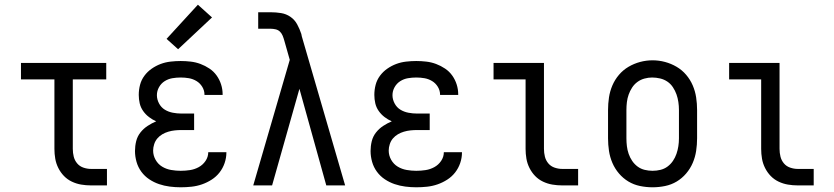

<svg xmlns="http://www.w3.org/2000/svg" viewBox="-20 -787 3540 815"><path d="M366 0Q345 0 324.5 -3.5Q304 -7 285 -16Q266 -25 251.5 -40Q237 -55 227.5 -74Q218 -93 214.5 -113.5Q211 -134 211 -155V-450H69V-520H431V-450H289V-155Q289 -138 293 -122Q297 -106 307.5 -93.5Q318 -81 334 -75.5Q350 -70 366 -70H434V0Z M747 8Q724 8 700.5 5Q677 2 655 -5.5Q633 -13 613.5 -26Q594 -39 580 -58Q566 -77 559.5 -100Q553 -123 553 -146Q553 -167 558 -187.5Q563 -208 576 -224.5Q589 -241 606.5 -252.5Q624 -264 643 -272Q627 -279 612.5 -290Q598 -301 587.5 -316Q577 -331 573 -348.5Q569 -366 569 -384Q569 -406 574.5 -427Q580 -448 593 -465.5Q606 -483 624 -495.5Q642 -508 662 -515.5Q682 -523 704 -525.5Q726 -528 747 -528Q768 -528 789.5 -525.5Q811 -523 831 -515.5Q851 -508 869 -496Q887 -484 899.5 -466.5Q912 -449 918.5 -428.5Q925 -408 925 -387Q925 -386 925 -385Q925 -384 925 -384H848Q848 -384 848 -384.5Q848 -385 848 -385Q848 -403 838.5 -418.5Q829 -434 814 -443Q799 -452 782 -455Q765 -458 747 -458Q729 -458 711.5 -455Q694 -452 679 -442.5Q664 -433 655 -417Q646 -401 646 -383Q646 -365 655 -348Q664 -331 679.5 -321.5Q695 -312 713.5 -308.5Q732 -305 750 -305H804V-235H750Q736 -235 722 -233.5Q708 -232 694.5 -228Q681 -224 669 -217Q657 -210 648 -199.5Q639 -189 634.5 -175Q630 -161 630 -148Q630 -127 640.5 -108.5Q651 -90 668.5 -79.5Q686 -69 706.5 -65.5Q727 -62 747 -62Q767 -62 786.5 -65Q806 -68 823.5 -77.5Q841 -87 852.5 -104Q864 -121 864 -141Q864 -141 864 -141Q864 -141 864 -141H941Q941 -141 941 -140.5Q941 -140 941 -140Q941 -117 933.5 -95Q926 -73 912 -55Q898 -37 878.5 -24.5Q859 -12 837.5 -4.5Q816 3 793 5.5Q770 8 747 8ZM736 -578 687 -622 820 -767 880 -713Z M1055 0 1210 -533 1187 -614Q1184 -625 1180 -635Q1176 -645 1168.5 -652.5Q1161 -660 1150 -662.5Q1139 -665 1129 -665H1076V-735H1129Q1151 -735 1173 -731.5Q1195 -728 1213 -715.5Q1231 -703 1241.5 -683.5Q1252 -664 1259 -643Q1259 -640 1260 -638Q1261 -636 1261 -633L1445 0H1365L1251 -410L1135 0Z M1747 8Q1724 8 1700.5 5Q1677 2 1655 -5.5Q1633 -13 1613.5 -26Q1594 -39 1580 -58Q1566 -77 1559.5 -100Q1553 -123 1553 -146Q1553 -167 1558 -187.5Q1563 -208 1576 -224.5Q1589 -241 1606.5 -252.5Q1624 -264 1643 -272Q1627 -279 1612.5 -290Q1598 -301 1587.5 -316Q1577 -331 1573 -348.5Q1569 -366 1569 -384Q1569 -406 1574.5 -427Q1580 -448 1593 -465.5Q1606 -483 1624 -495.5Q1642 -508 1662 -515.5Q1682 -523 1704 -525.5Q1726 -528 1747 -528Q1768 -528 1789.5 -525.5Q1811 -523 1831 -515.5Q1851 -508 1869 -496Q1887 -484 1899.5 -466.5Q1912 -449 1918.5 -428.5Q1925 -408 1925 -387Q1925 -386 1925 -385Q1925 -384 1925 -384H1848Q1848 -384 1848 -384.5Q1848 -385 1848 -385Q1848 -403 1838.5 -418.5Q1829 -434 1814 -443Q1799 -452 1782 -455Q1765 -458 1747 -458Q1729 -458 1711.5 -455Q1694 -452 1679 -442.5Q1664 -433 1655 -417Q1646 -401 1646 -383Q1646 -365 1655 -348Q1664 -331 1679.5 -321.5Q1695 -312 1713.5 -308.5Q1732 -305 1750 -305H1804V-235H1750Q1736 -235 1722 -233.5Q1708 -232 1694.5 -228Q1681 -224 1669 -217Q1657 -210 1648 -199.5Q1639 -189 1634.5 -175Q1630 -161 1630 -148Q1630 -127 1640.5 -108.5Q1651 -90 1668.5 -79.5Q1686 -69 1706.5 -65.5Q1727 -62 1747 -62Q1767 -62 1786.5 -65Q1806 -68 1823.5 -77.5Q1841 -87 1852.5 -104Q1864 -121 1864 -141Q1864 -141 1864 -141Q1864 -141 1864 -141H1941Q1941 -141 1941 -140.5Q1941 -140 1941 -140Q1941 -117 1933.5 -95Q1926 -73 1912 -55Q1898 -37 1878.5 -24.5Q1859 -12 1837.5 -4.5Q1816 3 1793 5.5Q1770 8 1747 8Z M2366 0Q2345 0 2324.5 -3.5Q2304 -7 2285 -16Q2266 -25 2251.5 -40Q2237 -55 2227.5 -74Q2218 -93 2214.5 -113.5Q2211 -134 2211 -155V-450H2075V-520H2289V-155Q2289 -138 2293 -122Q2297 -106 2307.5 -93.5Q2318 -81 2334 -75.5Q2350 -70 2366 -70H2434V0Z M2750 8Q2723 8 2696.5 2.5Q2670 -3 2647.5 -16.5Q2625 -30 2607.5 -50.5Q2590 -71 2579.5 -95.5Q2569 -120 2565 -146.5Q2561 -173 2561 -200V-320Q2561 -347 2565 -373.5Q2569 -400 2579.5 -424.5Q2590 -449 2607.5 -469.5Q2625 -490 2648 -503.5Q2671 -517 2697 -524Q2723 -531 2750 -531Q2777 -531 2803 -524Q2829 -517 2852 -503.5Q2875 -490 2892.5 -469.5Q2910 -449 2920.5 -424.5Q2931 -400 2935 -373.5Q2939 -347 2939 -320V-200Q2939 -173 2935 -146.5Q2931 -120 2920.5 -95.5Q2910 -71 2892.5 -50.5Q2875 -30 2852.5 -16.5Q2830 -3 2803.5 2.5Q2777 8 2750 8ZM2750 -62Q2767 -62 2783.5 -66Q2800 -70 2813.5 -80Q2827 -90 2836.5 -104Q2846 -118 2851.5 -134Q2857 -150 2859.5 -166.5Q2862 -183 2862 -200V-320Q2862 -337 2859.5 -354Q2857 -371 2851.5 -386.5Q2846 -402 2836.5 -416.5Q2827 -431 2813 -440.5Q2799 -450 2782 -454Q2765 -458 2748 -458Q2732 -458 2715.5 -453.5Q2699 -449 2685.5 -439Q2672 -429 2663 -415Q2654 -401 2648.5 -385.5Q2643 -370 2641 -353.5Q2639 -337 2639 -320V-200Q2639 -183 2641 -166.5Q2643 -150 2648.5 -134Q2654 -118 2663.5 -104Q2673 -90 2686.5 -80Q2700 -70 2716.5 -66Q2733 -62 2750 -62Z M3366 0Q3345 0 3324.5 -3.5Q3304 -7 3285 -16Q3266 -25 3251.5 -40Q3237 -55 3227.5 -74Q3218 -93 3214.5 -113.5Q3211 -134 3211 -155V-450H3075V-520H3289V-155Q3289 -138 3293 -122Q3297 -106 3307.5 -93.5Q3318 -81 3334 -75.5Q3350 -70 3366 -70H3434V0Z"/></svg>

Font: Iosevka Gothic
Style: Regular
Weight: 400
Monospace: yes
Designer: Belleve Invis
Foundry: Belleve Invis
Version: Version 15.5.1; ttfautohint (v1.8.4)